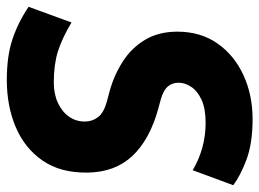

<svg xmlns="http://www.w3.org/2000/svg" viewBox="-121 -633 762 564"><g transform="rotate(90 260.0 -351.0)"><path d="M213 10Q143 10 93.5 -6.5Q44 -23 -2 -54L44 -180Q91 -152 129.5 -140Q168 -128 220 -128Q254 -128 280 -140Q306 -152 320.5 -172.5Q335 -193 335 -219Q335 -241 322 -258Q309 -275 276 -284L246 -292Q199 -305 159 -330.5Q119 -356 95 -396Q71 -436 71 -491Q71 -559 105.5 -608.5Q140 -658 198.5 -685Q257 -712 328 -712Q399 -712 447 -694Q495 -676 522 -655L478 -536Q446 -555 411 -564.5Q376 -574 339 -574Q297 -574 271 -562Q245 -550 233 -531.5Q221 -513 221 -495Q221 -476 232 -463Q243 -450 271 -442L297 -435Q388 -410 436 -359Q484 -308 485 -227Q486 -148 450 -95.5Q414 -43 352 -16.5Q290 10 213 10Z"/></g></svg>

Font: Finlandica
Style: Italic
Weight: 400
Italic angle: -8°
Designer: Niklas Ekholm, Juho Hiilivirta, Jaakko Suomalainen
Foundry: Helsinki Type Studio
Version: Version 1.064